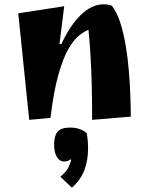

<svg xmlns="http://www.w3.org/2000/svg" viewBox="-20 -543 700 894"><path d="M116 15 65 -481 279 -514 257 -338H266Q305 -423 356 -473Q407 -523 463 -523Q482 -523 500 -517Q523 -489 539 -440.5Q555 -392 565 -333Q575 -274 580 -212.5Q585 -151 587 -95.5Q589 -40 589 0L409 15Q409 -82 407 -153Q405 -224 401.5 -283.5Q398 -343 392 -404Q373 -397 348.5 -378Q324 -359 299 -316Q274 -273 252 -195.5Q230 -118 215 6ZM312 201 308 199Q296 209 279 209Q257 209 244.5 187.5Q232 166 232 130Q232 91 247.5 71Q263 51 307 51Q332 51 352.5 58.5Q373 66 384 78Q390 111 390 149Q390 204 373 249Q356 294 315 331L261 280Q288 258 298 237.5Q308 217 312 201Z"/></svg>

Font: Joti One
Style: Regular
Weight: 400
Designer: Eduardo Rodriguez Tunni
Foundry: Eduardo Rodriguez Tunni
Version: Version 1.002; ttfautohint (v1.8.4.7-5d5b);gftools[0.9.24]